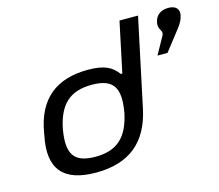

<svg xmlns="http://www.w3.org/2000/svg" viewBox="-102 -841 1119 980"><g transform="rotate(-15 457.5 -350.5)"><path d="M86 -256 84 -244C48 -73 118 9 291 9C466 9 569 -75 605 -244L704 -710H606L550 -445H542C512 -485 476 -509 385 -509C218 -509 115 -429 86 -256ZM183 -247 184 -253C209 -373 267 -430 384 -430C498 -430 530 -377 509 -253L508 -247C482 -127 425 -70 308 -70C194 -70 162 -123 183 -247ZM747 -487H800L885 -596C902 -619 910 -635 913 -651L914 -653C921 -687 903 -708 863 -708C822 -708 796 -687 789 -653C779 -608 814 -609 797 -577Z"/></g></svg>

Font: LT Wave
Style: Italic
Weight: 400
Designer: Daniel Lyons
Version: Version 2.5 (Glyphs App)